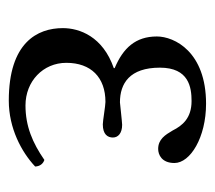

<svg xmlns="http://www.w3.org/2000/svg" viewBox="-46 -433 489 437"><g transform="rotate(90 198.5 -214.5)"><path d="M123 -121C123 -177 156 -210 212 -210C221 -210 255 -204 263 -204C286 -204 293 -215 293 -227C293 -239 283 -248 264 -248C259 -248 214 -243 213 -243C170 -243 134 -265 134 -334C134 -400 179 -406 210 -406C249 -406 266 -385 277 -363C287 -346 297 -330 319 -330C332 -330 351 -338 351 -367C351 -403 293 -439 216 -439C98 -439 63 -367 63 -327C63 -278.7 89.2 -250.3 135 -231V-229C63 -204 44 -151 44 -113C44 -55 77 10 209 10C272 10 326 -19 359 -50C358.6 -60.8 352.7 -68.2 344 -71C305 -44 267 -28 220 -28C165 -28 123 -68 123 -121Z"/></g></svg>

Font: Libertinus Math
Style: Regular
Weight: 400
Designer: Philipp H. Poll
Foundry: Khaled Hosny
Version: Version 6.2